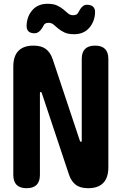

<svg xmlns="http://www.w3.org/2000/svg" viewBox="-20 -980 640 1010"><path d="M50 -629Q50 -685 77 -712.5Q104 -740 156 -740Q198 -740 221.5 -722Q245 -704 257 -669L400 -240Q401 -237 402.5 -235.5Q404 -234 406 -234Q408 -234 409 -235.5Q410 -237 410 -240V-670Q410 -705 427.5 -722.5Q445 -740 480 -740Q515 -740 532.5 -722.5Q550 -705 550 -670V-101Q550 -45 523 -17.5Q496 10 444 10Q402 10 378.5 -8Q355 -26 343 -61L200 -490Q199 -493 197.5 -494.5Q196 -496 194 -496Q192 -496 191 -494.5Q190 -493 190 -490V-60Q190 -25 172.5 -7.5Q155 10 120 10Q85 10 67.5 -7.5Q50 -25 50 -60ZM210 -847Q198 -824 186.5 -814.5Q175 -805 162 -805Q140 -805 129.5 -815.5Q119 -826 120 -847Q122 -895 151 -927.5Q180 -960 230 -960Q262 -960 281.5 -950.5Q301 -941 314 -930Q327 -919 338 -909.5Q349 -900 365 -900Q370 -900 374.5 -901Q379 -902 382 -903.5Q385 -905 387 -907.5Q389 -910 391 -913Q403 -936 413.5 -945.5Q424 -955 437 -955Q459 -955 470 -944.5Q481 -934 480 -913Q478 -866 449 -833Q420 -800 370 -800Q338 -800 318.5 -809.5Q299 -819 286 -830Q273 -841 262 -850.5Q251 -860 235 -860Q230 -860 226 -859Q222 -858 219 -856.5Q216 -855 213.5 -852.5Q211 -850 210 -847Z"/></svg>

Font: Maple Mono NL ExtraBold
Style: Regular
Weight: 800
Monospace: yes
Designer: subframe7536
Version: Version 7.000